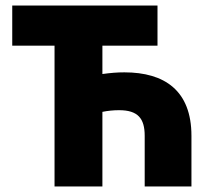

<svg xmlns="http://www.w3.org/2000/svg" viewBox="-20 -670 766 690"><path d="M176 0H348V-268C368 -272 388 -274 408 -274C476 -274 500 -244 500 -182V0H668V-182C668 -344 572 -410 427 -410C400 -410 378 -408 348 -404V-506H546V-650H24V-506H176Z"/></svg>

Font: Giro Sans Black
Style: Regular
Weight: 900
Designer: Paul D. Hunt
Foundry: Adobe Systems Incorporated
Version: Version 1.000;PS 1.0;hotconv 1.0.88;makeotf.lib2.5.647800